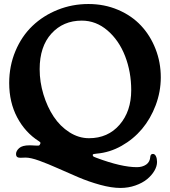

<svg xmlns="http://www.w3.org/2000/svg" viewBox="-20 -739 840 948"><path d="M457 40.5Q579.6 86.4 655.8 86.4Q683.1 86.4 701.9 73.5Q720.7 60.5 722.2 33.7Q724.1 21 734.9 21Q744.6 21 750 32.5Q755.4 43.9 755.4 60.5Q755.4 82 742.2 104.5Q729 127 706.1 145.8Q683.1 164.6 648.4 176.8Q613.8 189 574.7 189Q530.8 189 474.6 173.6Q418.5 158.2 366.5 136Q314.5 113.8 265.4 91.8Q216.3 69.8 173.8 54.4Q131.3 39.1 106.9 39.1Q101.1 39.1 91.8 39.6Q82.5 40 80.1 40Q59.1 40 59.1 22Q59.1 6.3 74.5 -7.6Q89.8 -21.5 126 -21.5Q131.3 -21.5 137.5 -21.2Q143.6 -21 150.9 -20.5Q158.2 -20 162.1 -20Q169.9 -19.5 172.9 -20.8Q175.8 -22 178.2 -27.8Q180.7 -32.7 179.4 -35.2Q178.2 -37.6 172.4 -41.5Q104.5 -84.5 64.9 -159.2Q25.4 -233.9 25.4 -329.1Q25.4 -413.6 56.2 -486.8Q86.9 -560.1 139.9 -610.8Q192.9 -661.6 264.6 -690.4Q336.4 -719.2 416.5 -719.2Q495.6 -719.2 563 -690.4Q630.4 -661.6 676.3 -612.5Q722.2 -563.5 748 -497.3Q773.9 -431.2 773.9 -356.9Q773.9 -286.6 748.8 -219.7Q723.6 -152.8 681.2 -102.3Q638.7 -51.8 580.1 -18.8Q521.5 14.2 457.5 19.5Q440.4 21 438.5 23.9Q438 24.9 438 26.4Q438 31.2 440.9 33.4Q443.8 35.6 457 40.5ZM419.4 -56.6Q512.7 -56.6 570.3 -123Q627.9 -189.5 627.9 -293.9Q627.9 -383.8 597.7 -461.9Q567.4 -540 510.7 -588.6Q454.1 -637.2 383.8 -637.2Q292 -637.2 233.9 -573.2Q175.8 -509.3 175.8 -397.5Q175.8 -334 194.6 -272.5Q213.4 -210.9 245.1 -163.1Q276.9 -115.2 322.8 -85.9Q368.7 -56.6 419.4 -56.6Z"/></svg>

Font: Cooper* SemiBold
Style: Regular
Weight: 600
Designer: Owen Earl
Foundry: indestructible type*
Version: Version 0.001